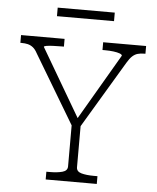

<svg xmlns="http://www.w3.org/2000/svg" viewBox="-58 -912 788 962"><g transform="rotate(5 336.0 -431.5)"><path d="M314 -293 322 -268 108 -626Q98 -645 86 -654.5Q74 -664 60 -667.5Q46 -671 27 -671H22V-710H241V-671H228Q204 -671 185 -670Q166 -669 153.5 -667Q141 -665 141 -661L355 -296L323 -290L534 -651Q534 -657 522 -661.5Q510 -666 490.5 -668.5Q471 -671 448 -671H435V-710H651V-671H645Q627 -671 612.5 -667Q598 -663 585.5 -651.5Q573 -640 560 -618L351 -268L359 -293V-75Q359 -53 384 -46Q409 -39 447 -39H465V0H208V-39H226Q263 -39 288.5 -46Q314 -53 314 -75ZM193 -863H480V-820H193Z"/></g></svg>

Font: Roboto Serif Thin
Style: Regular
Weight: 250
Designer: Greg Gazdowicz
Foundry: Commercial Type
Version: Version 1.004